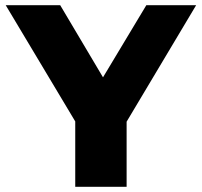

<svg xmlns="http://www.w3.org/2000/svg" viewBox="-20 -720 778 740"><path d="M468 -251V0H270V-252L2 -700H212L377 -422L544 -700H736Z"/></svg>

Font: Montserrat Alternates ExtraBold
Style: Regular
Weight: 800
Designer: Julieta Ulanovsky
Foundry: Julieta Ulanovsky
Version: Version 7.200